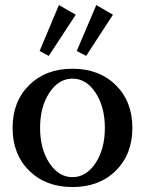

<svg xmlns="http://www.w3.org/2000/svg" viewBox="-20 -735 579 767"><path d="M138.2 -531.2 215.3 -714.8 282.7 -676.3 174.8 -511.7ZM286.6 -531.2 364.7 -714.8 431.2 -676.3 324.2 -511.7ZM442.6 -53.2Q376.5 12.2 269.5 12.2Q162.6 12.2 96.4 -53.2Q30.3 -118.7 30.3 -224.1Q30.3 -329.6 96.4 -395Q162.6 -460.4 269.5 -460.4Q376.5 -460.4 442.6 -395Q508.8 -329.6 508.8 -224.1Q508.8 -118.7 442.6 -53.2ZM177.2 -83.7Q214.4 -27.3 269.5 -27.3Q324.7 -27.3 361.8 -83.7Q398.9 -140.1 398.9 -224.1Q398.9 -308.1 361.8 -364.5Q324.7 -420.9 269.5 -420.9Q214.4 -420.9 177.2 -364.5Q140.1 -308.1 140.1 -224.1Q140.1 -140.1 177.2 -83.7Z"/></svg>

Font: Elstob 8pt Medium
Style: Regular
Weight: 500
Designer: Peter S. Baker
Version: Version 1.015